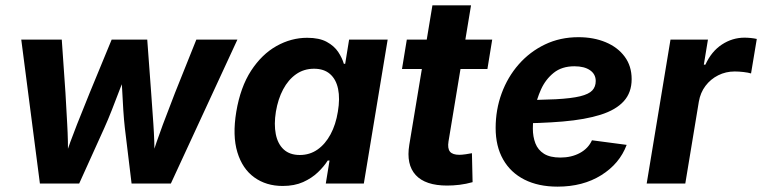

<svg xmlns="http://www.w3.org/2000/svg" viewBox="-20 -696 2889 728"><path d="M131.3 0 60.6 -545.9H214.2L228.2 -344Q231.2 -289.9 234.8 -226.3Q238.5 -162.6 238 -85.3H221.3Q246.8 -160.8 272.2 -224.7Q297.6 -288.6 320.1 -344L403.4 -545.9H538.3L553.2 -344Q557 -289.9 561.5 -226.3Q566 -162.6 566.3 -85.3H549.9Q574.1 -161.1 597.9 -224.6Q621.7 -288.1 643.6 -344L724.5 -545.9H880.2L627.8 0H478.9L453.4 -210.7Q450 -240.6 447.5 -278.8Q445.1 -317 443.1 -357.4Q441.1 -397.7 438.4 -433H464.1Q449.9 -398 434.5 -357.8Q419.2 -317.6 404.2 -279.2Q389.1 -240.8 375.4 -210.5L280.2 0Z M1051.8 9.1Q989.2 9.1 944.1 -23.5Q899 -56 880 -118.8Q860.9 -181.6 875.9 -272.2Q891.6 -365.7 932.1 -428Q972.7 -490.2 1028.4 -521.5Q1084.2 -552.7 1144.7 -552.7Q1190.8 -552.7 1219 -537.2Q1247.2 -521.8 1262.4 -498.9Q1277.5 -476 1283.8 -454H1288.8L1303.7 -545.9H1449.9L1359.5 0H1215.3L1229.5 -87.4H1222.7Q1208.6 -64.9 1185.5 -42.8Q1162.4 -20.6 1129.4 -5.7Q1096.4 9.1 1051.8 9.1ZM1116.8 -108.3Q1154.5 -108.3 1184 -129Q1213.5 -149.7 1233.3 -186.6Q1253.2 -223.5 1261.1 -272.7Q1269.5 -322.4 1261.9 -358.9Q1254.3 -395.4 1231.3 -415.4Q1208.4 -435.4 1170.8 -435.4Q1132.2 -435.4 1102.5 -414.5Q1072.9 -393.6 1053.5 -357Q1034.1 -320.4 1026.1 -272.7Q1018.4 -224.8 1025.7 -187.5Q1033 -150.3 1055.8 -129.3Q1078.7 -108.3 1116.8 -108.3Z M1846.3 -545.9 1828.1 -434.3H1504.2L1522.5 -545.9ZM1619.6 -675.8H1766L1680.6 -159.8Q1676.3 -133.3 1686.1 -121.1Q1695.9 -109 1722 -109Q1730.5 -109 1745.8 -111.1Q1761.1 -113.2 1769.4 -115.1L1771.9 -5.3Q1746.9 1.7 1722.4 4.7Q1698 7.6 1675.4 7.6Q1592.9 7.6 1556.2 -32.3Q1519.6 -72.3 1531.9 -146.9Z M2094.1 11.7Q2021.5 11.7 1968.7 -14.9Q1916 -41.5 1887.7 -91.4Q1859.3 -141.2 1859.3 -210.9Q1859.3 -280 1882.1 -342.1Q1904.9 -404.1 1946.8 -451.9Q1988.8 -499.8 2046.3 -527.4Q2103.8 -555 2173.2 -555Q2230.9 -555 2276.6 -535.9Q2322.3 -516.8 2348.6 -481.2Q2375 -445.7 2375 -396Q2375 -345.1 2345.2 -312.3Q2315.5 -279.4 2257.4 -261Q2199.3 -242.6 2114.3 -235.3Q2029.3 -228 1918.7 -228L1933.9 -316.6Q2027.4 -316.6 2087.1 -319.7Q2146.8 -322.9 2179.8 -331Q2212.8 -339.1 2225.8 -353.2Q2238.8 -367.2 2238.8 -388.8Q2238.8 -414.7 2217.2 -429.7Q2195.6 -444.7 2158.1 -444.7Q2110.3 -444.7 2079.5 -419.9Q2048.7 -395.2 2031.6 -357.5Q2014.4 -319.8 2007.4 -279.7Q2000.4 -239.5 2000.4 -208.5Q2000.4 -177.4 2010.1 -152.4Q2019.7 -127.5 2042.6 -113Q2065.5 -98.6 2104.8 -98.6Q2146.7 -98.6 2178.7 -115.9Q2210.6 -133.2 2224.5 -164.1L2356.1 -146.7Q2329.3 -75.1 2259.7 -31.7Q2190.2 11.7 2094.1 11.7Z M2432 0 2522.3 -545.9H2664.3L2648.7 -450.8H2654.6Q2677.7 -501.3 2717.3 -527.2Q2757 -553.2 2802.9 -553.2Q2814.2 -553.2 2827 -551.9Q2839.8 -550.6 2849.5 -548.3L2827.7 -417.5Q2817.6 -420.8 2799.4 -422.9Q2781.3 -425 2765.7 -425Q2732.1 -425 2703.2 -410.5Q2674.3 -396 2654.9 -370.3Q2635.6 -344.6 2629.8 -310.7L2578.4 0Z"/></svg>

Font: Adwaita Sans
Style: Italic
Weight: 400
Italic angle: -9.39999°
Designer: Rasmus Andersson
Foundry: rsms
Version: Version 4.001;git-9221beed3